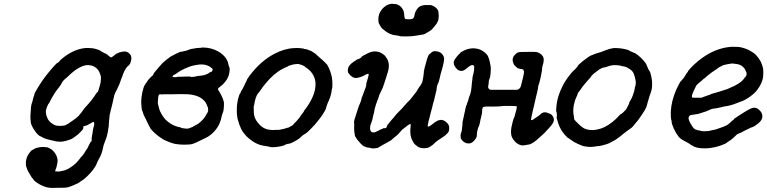

<svg xmlns="http://www.w3.org/2000/svg" viewBox="-20 -718 3940 986"><path d="M415 -471Q421 -472 435 -471.5Q449 -471 457 -470Q473 -467 483 -463Q490 -461 490.5 -460.5Q491 -460 491 -460Q491 -460 491.5 -459.5Q492 -459 493 -458.5Q494 -458 496 -456.5Q498 -455 502 -453Q510 -449 513 -447Q520 -443 522 -443Q525 -443 541 -429Q551 -419 558 -427Q560 -429 560 -429Q562 -429 567 -434Q570 -437 570.5 -437Q571 -437 575 -440Q579 -443 579.5 -443Q580 -443 582 -444Q585 -446 591 -448Q599 -450 601 -451Q609 -452 612 -453Q612 -453 618 -453.5Q624 -454 626 -453Q633 -452 640 -447Q648 -441 652 -433Q653 -430 654 -426Q656 -419 653 -406Q651 -399 649 -393Q643 -383 639 -380Q634 -378 625 -364Q620 -357 613 -340Q612 -336 610.5 -332Q609 -328 607 -323.5Q605 -319 602 -311Q599 -303 598 -299Q591 -279 589 -277Q586 -272 581 -259Q579 -255 573 -244Q566 -230 564 -216Q563 -209 559 -193Q557 -186 556.5 -182.5Q556 -179 554 -172Q552 -165 549.5 -155Q547 -145 546 -139Q542 -127 542 -116Q541 -107 540.5 -101.5Q540 -96 539.5 -90Q539 -84 539 -81Q538 -75 539 -75L534 -42Q532 -36 531 -29Q528 -13 525 -7L523 -2Q523 -1 516 17Q513 24 512 28Q510 39 508 45Q508 47 507 50Q506 58 499.5 74.5Q493 91 488 98Q483 107 480 114Q479 117 477.5 120Q476 123 475 126Q473 133 457 155Q445 171 426.5 188.5Q408 206 398 211Q394 213 392 215Q384 223 360 232Q348 238 331 243Q322 246 309 246Q251 247 244 247Q239 246 234 246Q229 246 225 245Q211 242 196 235Q184 230 170 220.5Q156 211 154 207Q154 206 150 201.5Q146 197 145 195.5Q144 194 141.5 190.5Q139 187 139 186.5Q139 186 137 183Q130 172 125 163Q122 157 121.5 156.5Q121 156 119.5 150.5Q118 145 116 141Q112 133 113 114Q115 87 132 66Q142 53 145 53Q146 53 152 49Q162 43 166 42Q167 42 174 40Q182 38 195 37Q205 36 211.5 37.5Q218 39 220 38Q221 37 233 43Q250 50 262.5 68.5Q275 87 276 107Q276 113 275 117Q274 121 273 126Q272 135 269 143Q267 148 265 154Q263 160 263 162Q265 163 267 162Q267 162 268 162Q275 164 288 162Q301 160 312 157Q329 151 345 140Q372 122 393 93Q397 87 397 87Q399 87 403 82Q405 79 405 79L409 74Q409 73 410 72Q411 72 417 61Q427 47 427 46Q427 45 428 45Q430 44 432 36L433 35Q434 34 434 33Q435 31 436 29Q437 27 437 27Q437 27 438 25L439 23L444 14Q445 11 445 12L446 11L447 9Q447 13 449 9Q451 5 451 -1Q450 -3 450.5 -6.5Q451 -10 451 -11Q451 -12 452 -17Q453 -22 453 -23.5Q453 -25 454.5 -30.5Q456 -36 456 -41Q457 -53 461 -67Q464 -75 464 -80Q464 -88 462 -91Q461 -92 459 -92Q457 -92 446 -85Q431 -76 426 -74Q421 -73 419.5 -72.5Q418 -72 414.5 -71Q411 -70 410 -70Q406 -67 408 -65Q409 -64 408.5 -64Q408 -64 407.5 -61.5Q407 -59 407 -59Q407 -59 407 -58Q407 -54 395 -42Q383 -28 364 -15Q357 -10 356 -10Q355 -9 349 -5Q340 -1 320 5Q316 6 306.5 8Q297 10 291.5 10Q286 10 285.5 9.5Q285 9 278.5 9Q272 9 264 7Q256 5 253 4.5Q250 4 242 2Q234 0 230 -1Q216 -4 208 -8Q206 -9 202.5 -10.5Q199 -12 194.5 -14.5Q190 -17 188 -18Q186 -19 183 -20Q174 -26 164 -39Q162 -43 159 -46Q148 -61 141 -78Q137 -90 138 -92Q138 -94 137 -99.5Q136 -105 136 -117Q136 -129 137 -136Q138 -142 138 -148Q138 -160 139 -167Q141 -182 144 -190Q147 -195 147 -199Q147 -200 147.5 -201.5Q148 -203 148 -204Q149 -209 151 -215Q152 -218 152.5 -219.5Q153 -221 154 -225Q158 -234 157 -235Q155 -237 180 -277Q205 -318 242 -361Q248 -368 255.5 -376.5Q263 -385 268.5 -390Q274 -395 274 -395Q275 -393 283 -401Q289 -407 289.5 -408.5Q290 -410 295 -414Q354 -464 415 -471ZM448 -382Q444 -383 434.5 -383.5Q425 -384 421 -383Q407 -381 392 -373Q370 -362 352 -346Q349 -344 344 -339.5Q339 -335 335 -331Q327 -323 321 -318Q320 -317 319.5 -317Q319 -317 317 -315Q306 -306 300 -297Q295 -289 295 -288Q295 -287 295 -287Q295 -287 293.5 -284.5Q292 -282 284 -271Q271 -255 261 -240Q246 -216 237 -198Q235 -193 233 -190Q231 -187 231 -186H230Q230 -187 228 -183.5Q226 -180 226 -179Q226 -178 223 -173Q218 -162 216 -151Q215 -147 216 -137.5Q217 -128 218 -125Q219 -123 221 -118Q226 -102 237 -92Q242 -87 250 -82Q253 -80 255 -79Q258 -76 262 -75Q265 -75 265 -74Q266 -73 278.5 -72Q291 -71 298 -72Q306 -73 309 -73Q318 -74 324 -80Q325 -80 329 -82Q334 -85 337 -87Q338 -89 348 -95Q375 -113 384 -123Q394 -135 394 -136Q394 -136 395.5 -137Q397 -138 397 -139Q397 -140 398.5 -141Q400 -142 400 -143Q400 -144 402.5 -146.5Q405 -149 405 -149.5Q405 -150 407 -153Q412 -158 411 -159Q411 -159 412 -160Q413 -161 414.5 -163Q416 -165 418 -167Q455 -206 474 -238Q476 -241 477 -242Q479 -242 483 -248Q488 -259 488 -263Q488 -265 492 -276Q498 -293 498 -310Q499 -318 498 -325Q495 -340 487 -354Q473 -376 448 -382Z M1022 -474Q1065 -474 1102 -453Q1124 -440 1138 -422Q1148 -407 1150 -400Q1150 -397 1151.5 -393Q1153 -389 1154 -384Q1156 -374 1157 -375L1158 -372Q1161 -362 1158 -346Q1154 -318 1134 -295Q1124 -283 1113 -275Q1099 -265 1099 -260Q1100 -256 1107 -246Q1117 -230 1124 -212Q1131 -194 1130 -187Q1130 -185 1130 -175Q1129 -156 1127 -147Q1125 -140 1121 -130Q1119 -125 1118 -119Q1115 -101 1106 -81Q1100 -67 1088 -52Q1072 -32 1055 -21Q1050 -18 1048 -16Q1044 -14 1019.5 -1.5Q995 11 987 14Q980 17 977 18Q974 19 973.5 19.5Q973 20 972 20Q971 20 969 21Q957 25 926 25Q902 25 879 21Q861 17 845 10Q827 3 817 -3Q786 -22 763 -46Q751 -59 751 -61Q752 -62 748 -67Q746 -71 741 -81Q740 -84 737 -89Q732 -98 728 -108Q726 -113 723.5 -117Q721 -121 721 -121.5Q721 -122 720.5 -122.5Q720 -123 719 -126Q717 -132 716 -133Q716 -133 713 -144Q712 -147 711 -148Q708 -151 706 -176Q704 -198 707 -221Q710 -245 717 -267Q719 -272 720 -274.5Q721 -277 721.5 -278.5Q722 -280 722.5 -280.5Q723 -281 723 -281Q724 -280 727 -287Q728 -290 729 -290Q730 -290 731.5 -293Q733 -296 733.5 -296Q734 -296 735 -298.5Q736 -301 736.5 -301Q737 -301 737.5 -302.5Q738 -304 739 -304Q742 -308 742 -308.5Q742 -309 744 -311Q746 -313 747 -314Q749 -316 754 -321.5Q759 -327 760 -327Q760 -327 761 -328Q762 -329 762.5 -329Q763 -329 764 -330Q768 -333 766 -334Q766 -335 768 -337L769 -338V-340Q771 -343 773 -346Q774 -348 785 -360Q791 -366 791.5 -367.5Q792 -369 794 -371Q796 -373 796 -373Q796 -374 800 -378Q801 -379 803 -381Q812 -393 825 -403Q829 -406 829.5 -407Q830 -408 834 -411Q846 -419 848 -421Q850 -425 882 -441Q907 -453 909 -453V-452L916 -453Q922 -455 923.5 -455Q925 -455 928 -456Q931 -457 932 -457Q937 -457 942 -460Q944 -461 948.5 -462Q953 -463 956 -465Q961 -467 978 -469Q983 -470 987 -471Q991 -472 1001.5 -472Q1012 -472 1013.5 -473Q1015 -474 1022 -474ZM1020 -387Q1013 -387 1013 -387Q1013 -387 1007 -387Q987 -385 967 -380Q956 -377 947 -373Q925 -365 906 -354Q895 -347 888 -342Q883 -339 881 -337.5Q879 -336 878.5 -335Q878 -334 877 -335Q875 -336 869 -330Q866 -327 866 -325Q866 -323 872 -322H887Q887 -323 888 -323Q889 -323 892 -323.5Q895 -324 899.5 -324Q904 -324 912 -324Q930 -325 942.5 -325Q955 -325 955 -325L962 -323Q967 -323 968 -323Q969 -323 978 -324L989 -326Q989 -327 991 -327Q1022 -330 1031 -333Q1050 -339 1059 -348Q1063 -351 1063 -350.5Q1063 -350 1062 -349L1061 -347H1063Q1067 -349 1070 -354Q1075 -364 1067 -369L1065 -370V-369L1066 -367L1064 -370Q1057 -378 1044 -382Q1034 -386 1020 -387ZM945 -234Q937 -234 916.5 -234.5Q896 -235 896 -234.5Q896 -234 869 -234Q810 -234 808 -233Q807 -232 806 -233Q803 -236 798 -232.5Q793 -229 792 -215Q789 -186 792 -181Q793 -179 795 -169Q800 -145 816 -122Q823 -111 830 -104Q854 -80 883 -70Q901 -64 907 -64Q908 -64 908 -63Q908 -62 916 -60Q938 -56 947 -58Q955 -60 956 -61Q956 -61 959.5 -62.5Q963 -64 963 -64Q963 -64 967 -65Q973 -68 973 -69Q973 -70 976 -71Q1000 -81 1017 -99Q1025 -107 1032 -117Q1041 -130 1041 -134Q1041 -135 1042 -134.5Q1043 -134 1043 -135Q1046 -138 1046 -142Q1047 -144 1047 -144Q1049 -144 1049 -153Q1049 -170 1045 -170Q1045 -170 1045 -172Q1042 -181 1037 -190Q1026 -207 1005 -219Q992 -226 973 -230Q960 -233 945 -234Z M1491 -471Q1507 -472 1519 -471Q1542 -469 1544 -466H1547Q1547 -466 1548 -466Q1549 -466 1554 -465Q1559 -463 1576 -457L1588 -450L1589 -449Q1590 -448 1595 -445Q1600 -442 1600.5 -441.5Q1601 -441 1603 -439Q1608 -435 1615 -428Q1620 -424 1623 -421Q1626 -418 1627.5 -417Q1629 -416 1634.5 -411Q1640 -406 1643.5 -402.5Q1647 -399 1649 -397.5Q1651 -396 1653.5 -392.5Q1656 -389 1657 -389Q1659 -389 1669 -369Q1679 -347 1684 -323Q1687 -307 1687 -285Q1687 -270 1686 -265.5Q1685 -261 1685 -262Q1684 -262 1683 -251Q1681 -230 1668 -200Q1661 -185 1659 -178Q1657 -173 1655.5 -168Q1654 -163 1654 -161Q1653 -155 1635 -127Q1628 -117 1625 -113Q1622 -109 1618 -104Q1603 -83 1576 -56Q1556 -36 1551 -33Q1547 -31 1545 -29.5Q1543 -28 1540.5 -27Q1538 -26 1533.5 -22Q1529 -18 1526.5 -16Q1524 -14 1524.5 -13.5Q1525 -13 1522 -11Q1517 -6 1500 4Q1492 8 1489 10Q1476 17 1469 19Q1466 20 1464 20Q1451 21 1440 28Q1432 32 1412 35Q1395 38 1379 38Q1367 38 1365 36Q1363 35 1350 33Q1342 32 1338.5 31Q1335 30 1331 30Q1324 29 1315 26Q1294 19 1277 7Q1260 -4 1245 -19Q1225 -41 1217 -59Q1215 -63 1214 -67Q1209 -77 1209 -78L1205 -92L1200 -108Q1196 -128 1196 -147Q1196 -172 1198 -185Q1201 -209 1208 -228Q1210 -235 1212 -236.5Q1214 -238 1215 -241Q1218 -251 1220 -252Q1220 -253 1222.5 -257Q1225 -261 1226 -262Q1227 -263 1227.5 -265Q1228 -267 1229 -268Q1230 -269 1234 -278Q1235 -282 1237.5 -286Q1240 -290 1240 -291Q1240 -292 1243 -297Q1247 -303 1247 -306Q1247 -309 1263 -331Q1320 -406 1390 -442Q1441 -469 1491 -471ZM1514 -389Q1508 -390 1503 -389Q1501 -389 1496 -388.5Q1491 -388 1487 -387Q1483 -386 1480.5 -385.5Q1478 -385 1475.5 -384Q1473 -383 1468 -382Q1465 -381 1463.5 -380.5Q1462 -380 1461 -379Q1460 -378 1460 -378L1459 -377Q1457 -377 1445 -371Q1443 -370 1437 -367Q1421 -360 1407.5 -350Q1394 -340 1386 -333Q1362 -312 1349 -295Q1345 -291 1342 -287Q1330 -273 1316 -252Q1313 -247 1310.5 -244.5Q1308 -242 1304 -237Q1297 -227 1293 -214Q1292 -208 1290 -203Q1288 -198 1288 -194Q1286 -184 1285 -178L1283 -173V-159Q1283 -137 1285 -127Q1287 -117 1291 -109Q1295 -99 1304 -88Q1328 -57 1361 -52Q1379 -49 1396 -51H1398H1407Q1410 -51 1411 -51Q1415 -51 1431 -55Q1437 -56 1438.5 -56.5Q1440 -57 1444 -58Q1452 -61 1455 -61Q1456 -62 1457.5 -62.5Q1459 -63 1459 -63Q1460 -61 1469 -67Q1473 -69 1476 -71Q1483 -74 1483 -75Q1483 -76 1484.5 -77Q1486 -78 1486 -78.5Q1486 -79 1492 -85Q1507 -100 1511 -106Q1514 -109 1516.5 -112Q1519 -115 1519 -115Q1519 -115 1520 -117Q1521 -119 1521 -119.5Q1521 -120 1523 -122Q1525 -124 1525 -124.5Q1525 -125 1528 -128.5Q1531 -132 1531 -133Q1531 -134 1535 -138Q1541 -145 1541 -148Q1541 -149 1543 -151Q1556 -167 1568 -187Q1585 -215 1593 -240Q1602 -269 1600 -295Q1599 -305 1596 -315Q1587 -343 1564 -362Q1554 -370 1548 -373Q1547 -374 1547.5 -374.5Q1548 -375 1545.5 -376.5Q1543 -378 1539 -380Q1535 -382 1531 -384Q1520 -388 1514 -389Z M1837 -218Q1839 -224 1839 -223Q1840 -221 1836 -213ZM2208 -455Q2211 -455 2217 -455Q2227 -455 2238 -450Q2244 -447 2248 -443Q2258 -433 2260 -422Q2262 -413 2258 -395Q2256 -386 2254 -378Q2252 -370 2250.5 -364Q2249 -358 2247 -352Q2245 -346 2243.5 -340Q2242 -334 2237.5 -314.5Q2233 -295 2231 -293Q2223 -277 2222 -260Q2222 -254 2220 -249Q2217 -234 2214 -224Q2211 -214 2209 -202Q2208 -198 2205 -190Q2200 -171 2199 -165Q2198 -159 2195 -150Q2193 -144 2192 -139Q2191 -134 2189.5 -129.5Q2188 -125 2186.5 -117Q2185 -109 2183 -103Q2181 -97 2180 -92Q2179 -86 2178 -81Q2176 -73 2176 -71Q2177 -68 2180 -68Q2185 -68 2199 -79Q2216 -93 2220 -94Q2220 -94 2221 -95Q2223 -97 2232 -100Q2250 -106 2265 -96Q2278 -87 2284 -76Q2287 -68 2287 -58Q2287 -50 2284 -42Q2279 -34 2271 -27Q2269 -25 2265.5 -22Q2262 -19 2259.5 -17.5Q2257 -16 2254 -14Q2251 -12 2244 -7Q2222 7 2216 13Q2202 28 2189 35Q2186 37 2184 38Q2174 44 2152 43Q2145 43 2139 41Q2137 40 2133.5 39Q2130 38 2127.5 37Q2125 36 2125.5 35.5Q2126 35 2122 32Q2109 24 2102 12Q2101 9 2101 8.5Q2101 8 2097 2Q2092 -7 2089 -21Q2085 -43 2089 -70Q2089 -74 2089 -77Q2089 -82 2086 -81Q2081 -80 2071 -72Q2069 -70 2066 -68Q2063 -66 2059.5 -63Q2056 -60 2052 -57Q2046 -54 2040 -46Q2023 -25 2007 -14Q2002 -10 2000 -8Q1990 3 1977 9Q1973 11 1968.5 14Q1964 17 1958 19.5Q1952 22 1948 25Q1939 31 1931 35Q1926 37 1926 38Q1921 43 1901 44Q1888 45 1886 43Q1885 41 1870 40Q1861 39 1849 33Q1847 32 1844.5 30.5Q1842 29 1840.5 27.5Q1839 26 1839.5 26Q1840 26 1835.5 22.5Q1831 19 1830 17Q1821 6 1820 5Q1817 3 1810 -8L1807 -14V-13Q1807 -11 1807 -11Q1807 -11 1805.5 -14.5Q1804 -18 1802.5 -22Q1801 -26 1801 -27L1802 -25L1803 -24Q1800 -34 1800 -38Q1798 -48 1799 -84Q1799 -88 1798 -88.5Q1797 -89 1801 -106Q1805 -118 1815 -149.5Q1825 -181 1826 -181Q1826 -181 1828 -185Q1832 -193 1837 -212Q1838 -216 1841 -223.5Q1844 -231 1846.5 -239Q1849 -247 1849.5 -247Q1850 -247 1853 -256Q1854 -258 1854.5 -260Q1855 -262 1855.5 -263Q1856 -264 1856 -264L1858 -269Q1858 -271 1859 -273Q1860 -275 1860 -277.5Q1860 -280 1861 -283Q1862 -289 1861 -289Q1861 -289 1865 -302Q1875 -334 1873 -337Q1872 -339 1870 -339Q1864 -339 1853 -332Q1843 -326 1838 -325Q1835 -324 1830 -322Q1812 -316 1802 -318Q1793 -319 1780 -330Q1776 -334 1772.5 -339Q1769 -344 1768.5 -344Q1768 -344 1767 -347Q1765 -355 1767 -365Q1770 -383 1795 -400Q1818 -416 1819 -414.5Q1820 -413 1829 -419Q1834 -422 1835.5 -423Q1837 -424 1836 -425Q1835 -428 1868 -444Q1888 -454 1905 -454Q1927 -454 1944 -442Q1957 -434 1961 -426Q1963 -421 1964 -421Q1966 -422 1972 -407Q1976 -397 1977 -384Q1977 -374 1976 -368Q1975 -355 1961 -314Q1957 -303 1956 -298.5Q1955 -294 1952 -286Q1944 -262 1942 -260Q1941 -259 1932 -239Q1927 -230 1923 -214Q1922 -209 1920 -207Q1909 -179 1904 -158Q1902 -145 1901 -141Q1900 -137 1899.5 -135Q1899 -133 1897 -126Q1895 -119 1894.5 -114.5Q1894 -110 1892 -103Q1890 -96 1888.5 -92Q1887 -88 1884.5 -81.5Q1882 -75 1881 -68Q1880 -59 1881 -53Q1884 -38 1896 -38Q1903 -37 1913 -42Q1918 -45 1919 -45Q1921 -45 1927 -49Q1929 -51 1930 -51Q1931 -51 1936 -53.5Q1941 -56 1941 -56H1943Q1944 -57 1944.5 -57Q1945 -57 1948 -59L1951 -60H1952H1954L1956 -59Q1962 -60 1965 -64Q1968 -68 1967 -69Q1966 -70 1967 -71Q1968 -72 1967.5 -72.5Q1967 -73 1969 -75Q1971 -77 1971 -78Q1971 -79 1972 -79.5Q1973 -80 1973 -80Q1973 -80 1974.5 -81.5Q1976 -83 1976 -83.5Q1976 -84 1977 -85.5Q1978 -87 1980.5 -89.5Q1983 -92 1984.5 -94Q1986 -96 1987 -97.5Q1988 -99 1989.5 -100.5Q1991 -102 1993 -104.5Q1995 -107 1997 -109Q1999 -111 1999 -111.5Q1999 -112 2001 -113.5Q2003 -115 2004 -117Q2005 -119 2006 -120Q2011 -124 2011 -126Q2011 -127 2019 -135Q2044 -159 2069 -189Q2076 -197 2077 -197Q2078 -197 2082 -202Q2084 -204 2085 -204.5Q2086 -205 2090 -211Q2094 -217 2098 -221Q2102 -225 2107 -232.5Q2112 -240 2113 -240Q2115 -241 2131 -268Q2135 -274 2136 -275Q2142 -282 2148 -295Q2150 -300 2151 -308Q2152 -316 2153 -319.5Q2154 -323 2154 -323Q2154 -327 2155 -335Q2156 -337 2156 -338Q2156 -339 2156.5 -344Q2157 -349 2156.5 -350Q2156 -351 2161 -371Q2163 -376 2166 -389Q2175 -424 2179 -431Q2181 -436 2182 -436.5Q2183 -437 2188 -442Q2198 -452 2208 -455ZM1986 -698Q1990 -699 2000 -698Q2011 -698 2020 -695Q2037 -689 2048 -671Q2055 -660 2056 -639Q2057 -626 2060 -622Q2063 -619 2076 -619Q2093 -619 2098 -621Q2102 -623 2104 -627Q2108 -632 2109 -642Q2111 -654 2116 -662Q2121 -671 2128 -679Q2132 -683 2132.5 -682.5Q2133 -682 2137 -685Q2141 -688 2142.5 -688Q2144 -688 2147 -689Q2150 -690 2150 -690Q2150 -690 2152.5 -690.5Q2155 -691 2157 -691.5Q2159 -692 2161 -692Q2162 -692 2175.5 -692Q2189 -692 2190 -692Q2191 -692 2192 -692Q2196 -691 2201 -689Q2208 -687 2216 -680Q2219 -677 2219.5 -677.5Q2220 -678 2222 -675Q2231 -665 2231 -659Q2231 -657 2232 -652.5Q2233 -648 2233 -637Q2233 -626 2232 -620Q2231 -614 2228 -608Q2224 -597 2211 -582Q2209 -579 2204 -574Q2199 -569 2197 -566Q2194 -563 2181 -555Q2168 -547 2162 -544Q2156 -541 2149 -540Q2146 -540 2137.5 -538.5Q2129 -537 2120.5 -535.5Q2112 -534 2110 -534Q2105 -532 2069 -531Q2038 -531 2034.5 -532Q2031 -533 2030.5 -533.5Q2030 -534 2026 -534.5Q2022 -535 2017.5 -536Q2013 -537 2006.5 -537.5Q2000 -538 1996.5 -539.5Q1993 -541 1989 -542Q1974 -546 1952 -564Q1942 -571 1937 -578Q1935 -582 1934.5 -582.5Q1934 -583 1931.5 -587Q1929 -591 1928 -594Q1923 -600 1923 -617Q1922 -648 1943 -672Q1961 -693 1986 -698Z M2622 -437Q2623 -437 2617 -430L2615 -428L2617 -430Q2618 -432 2620 -434.5Q2622 -437 2622 -437ZM2397 -469Q2410 -471 2423 -469Q2447 -466 2465 -452Q2483 -438 2487 -427Q2487 -425 2489 -421Q2493 -412 2495 -401Q2496 -394 2497.5 -388.5Q2499 -383 2500 -376Q2501 -362 2500 -356Q2500 -351 2499.5 -343Q2499 -335 2497.5 -326.5Q2496 -318 2494 -314Q2490 -306 2490 -297Q2490 -292 2489 -286Q2485 -271 2488 -266Q2492 -258 2500 -257Q2504 -257 2567.5 -257Q2631 -257 2635 -257Q2641 -258 2646 -262Q2653 -268 2655 -276Q2657 -282 2665 -316Q2666 -321 2667 -325Q2671 -342 2671 -348Q2671 -353 2670 -355Q2667 -361 2662 -363Q2660 -363 2653 -364Q2646 -365 2644 -366Q2638 -367 2637 -369Q2637 -369 2632 -373Q2627 -377 2621 -384Q2617 -389 2616 -395Q2614 -400 2613.5 -402.5Q2613 -405 2613 -408.5Q2613 -412 2612 -412L2616 -426Q2620 -433 2629 -441Q2633 -444 2632.5 -444.5Q2632 -445 2636 -447Q2643 -450 2652 -451Q2658 -451 2693 -451.5Q2728 -452 2732 -451Q2748 -449 2761 -437Q2769 -429 2771 -421Q2773 -418 2772 -407Q2771 -392 2767 -383Q2764 -374 2763 -355Q2762 -348 2758 -328Q2756 -318 2755 -314Q2752 -304 2748 -287Q2747 -284 2745.5 -281Q2744 -278 2744 -274Q2744 -269 2739 -246Q2736 -234 2734 -226Q2732 -217 2730 -209Q2724 -183 2722 -173Q2720 -164 2717 -153Q2712 -130 2710 -121Q2707 -108 2707 -105Q2707 -101 2711 -101Q2715 -101 2725 -109Q2731 -114 2731 -113Q2732 -112 2738 -118Q2741 -120 2741 -120Q2741 -119 2751 -127L2757 -132H2756Q2756 -133 2759 -135Q2768 -140 2772 -141Q2774 -141 2779 -141Q2785 -142 2796 -137Q2807 -133 2811 -130Q2814 -127 2814 -127L2816 -125Q2828 -110 2823 -94Q2821 -90 2820 -87Q2814 -76 2800 -61Q2795 -56 2793 -53.5Q2791 -51 2788 -48.5Q2785 -46 2782.5 -42Q2780 -38 2765 -25Q2761 -21 2753 -14Q2735 3 2723 11Q2707 22 2698 24Q2695 25 2694 25L2693 24Q2692 25 2683.5 26.5Q2675 28 2672 28Q2666 30 2656 28Q2633 22 2618 1Q2610 -9 2607 -19Q2602 -37 2606 -62Q2608 -72 2609 -76Q2610 -80 2613 -93L2617 -107L2620 -114Q2621 -116 2622 -117.5Q2623 -119 2624 -126Q2629 -145 2632 -156Q2635 -169 2634 -171.5Q2633 -174 2602 -174Q2573 -174 2568.5 -174Q2564 -174 2558 -173Q2543 -171 2526 -171Q2516 -171 2511 -171Q2504 -170 2496 -171Q2491 -171 2478 -171Q2462 -170 2460 -167Q2455 -157 2456 -148Q2457 -142 2451 -117Q2449 -112 2448.5 -108Q2448 -104 2446 -95.5Q2444 -87 2443 -81Q2440 -71 2439 -69Q2436 -66 2432 -49Q2429 -39 2429 -26Q2429 -22 2428 -16Q2424 -6 2416 3Q2406 15 2394 18Q2390 19 2383.5 18.5Q2377 18 2374 17Q2366 14 2357 7Q2353 2 2349.5 -2.5Q2346 -7 2346 -8Q2347 -9 2346 -13Q2345 -17 2345 -22Q2346 -31 2347 -34Q2347 -34 2347.5 -35.5Q2348 -37 2349 -38Q2352 -45 2352 -53Q2353 -59 2353.5 -66Q2354 -73 2354.5 -76Q2355 -79 2355 -82Q2356 -89 2355 -90Q2355 -90 2362 -121Q2365 -137 2366 -140.5Q2367 -144 2367.5 -146.5Q2368 -149 2370 -159Q2374 -178 2376 -179Q2378 -181 2379 -188Q2379 -190 2380 -190Q2381 -190 2382 -197Q2383 -199 2383.5 -199.5Q2384 -200 2385 -204Q2386 -208 2386 -208.5Q2386 -209 2387 -213Q2388 -217 2390 -222.5Q2392 -228 2395 -235Q2398 -244 2399 -251Q2399 -253 2400 -259.5Q2401 -266 2402 -276Q2403 -286 2403 -288.5Q2403 -291 2403.5 -293Q2404 -295 2404 -297.5Q2404 -300 2405 -305Q2407 -314 2406 -316Q2405 -317 2412 -343Q2415 -358 2415 -365Q2415 -370 2415 -371Q2416 -372 2415 -376Q2414 -380 2412 -382Q2407 -386 2398 -382Q2388 -377 2378 -368Q2369 -360 2362 -357Q2358 -356 2358 -355Q2357 -354 2347 -354Q2342 -354 2338 -356Q2335 -357 2330.5 -360Q2326 -363 2326 -363.5Q2326 -364 2325 -366Q2318 -372 2318 -374Q2318 -374 2317 -376Q2311 -382 2310 -396V-399L2312 -404Q2313 -409 2313.5 -409.5Q2314 -410 2315 -412Q2316 -414 2317 -415.5Q2318 -417 2320 -419Q2323 -423 2325 -426Q2325 -427 2330 -432Q2335 -437 2335 -437.5Q2335 -438 2339 -441Q2344 -445 2344 -447Q2344 -449 2366 -460Q2381 -467 2397 -469Z M3131 -471Q3161 -472 3188 -466Q3209 -462 3213 -457Q3215 -456 3217 -455Q3237 -446 3238 -446Q3240 -447 3257 -434Q3271 -423 3285 -407Q3299 -391 3300 -385Q3300 -384 3301.5 -381.5Q3303 -379 3304.5 -374.5Q3306 -370 3308.5 -365Q3311 -360 3313.5 -356Q3316 -352 3316.5 -351Q3317 -350 3318 -349Q3321 -342 3322 -335Q3323 -333 3324 -328Q3331 -299 3328 -268Q3327 -257 3325 -253Q3324 -251 3323 -245Q3321 -238 3316 -226Q3314 -221 3312 -212.5Q3310 -204 3308.5 -200Q3307 -196 3305 -188.5Q3303 -181 3302.5 -179Q3302 -177 3301 -173Q3296 -156 3264 -111Q3259 -103 3256 -100Q3247 -89 3241 -82Q3239 -79 3235.5 -75Q3232 -71 3228 -66.5Q3224 -62 3220.5 -60Q3217 -58 3212 -54Q3207 -50 3200.5 -45.5Q3194 -41 3188 -36Q3182 -31 3177 -27.5Q3172 -24 3167 -19Q3160 -14 3152 -8Q3145 -3 3140.5 0Q3136 3 3123.5 9.5Q3111 16 3107 18Q3101 21 3081 26.5Q3061 32 3055 32Q3047 32 3039 34Q3036 35 3028.5 35.5Q3021 36 3015.5 36.5Q3010 37 3000 36Q2976 34 2967 29Q2963 27 2956 24.5Q2949 22 2946 20.5Q2943 19 2940 17Q2929 13 2916 3Q2913 1 2910 -1Q2907 -3 2903 -6Q2897 -11 2896 -10Q2896 -10 2892.5 -13.5Q2889 -17 2884.5 -21.5Q2880 -26 2878 -29Q2858 -52 2847 -84Q2836 -117 2839 -119Q2840 -120 2840 -122Q2840 -133 2839.5 -133Q2839 -133 2839 -135Q2839 -143 2837 -145Q2836 -145 2836 -153Q2836 -161 2837 -167Q2839 -195 2848 -225Q2857 -253 2868 -274Q2870 -277 2872 -282Q2886 -309 2914 -343Q2924 -355 2925 -355Q2926 -355 2932.5 -361.5Q2939 -368 2939 -368.5Q2939 -369 2942 -372Q2948 -378 2947 -379Q2946 -382 2974 -405Q2985 -414 3000.5 -424.5Q3016 -435 3017 -434Q3018 -433 3025 -437Q3028 -439 3029.5 -439Q3031 -439 3034.5 -440.5Q3038 -442 3038 -442Q3038 -442 3040 -443Q3042 -444 3043.5 -444Q3045 -444 3046.5 -445Q3048 -446 3054 -447Q3074 -453 3082 -457Q3089 -460 3090 -460Q3091 -460 3091 -460Q3091 -460 3093.5 -461Q3096 -462 3096 -462Q3096 -462 3098 -462.5Q3100 -463 3101 -463.5Q3102 -464 3104 -465Q3110 -466 3111 -467Q3112 -467 3116 -468Q3124 -469 3126 -470Q3127 -471 3131 -471ZM3126 -383Q3112 -381 3100.5 -376.5Q3089 -372 3085 -372Q3074 -371 3060 -363Q3057 -361 3052.5 -357.5Q3048 -354 3044 -351Q3020 -334 3014 -323Q3013 -320 3004 -311Q2995 -302 2991.5 -297Q2988 -292 2984 -288Q2971 -273 2962 -259Q2955 -249 2953 -247Q2948 -242 2947 -238Q2947 -234 2942 -224Q2937 -214 2933 -203Q2930 -193 2927 -179Q2924 -164 2924 -149.5Q2924 -135 2926 -127Q2927 -123 2927 -119Q2928 -103 2932 -101Q2933 -100 2935 -98Q2938 -92 2940 -92Q2941 -93 2942 -91Q2947 -84 2961 -72Q2970 -64 2981 -58Q2992 -53 3006 -51Q3011 -50 3022 -50Q3036 -50 3052 -54Q3085 -61 3122 -89Q3144 -106 3163 -128Q3167 -132 3168 -132Q3169 -131 3174 -136Q3176 -138 3177 -138Q3178 -138 3180 -140.5Q3182 -143 3182.5 -143Q3183 -143 3184.5 -145Q3186 -147 3186 -147Q3187 -147 3191 -151.5Q3195 -156 3196 -157Q3197 -158 3197 -159Q3197 -160 3199 -163Q3201 -167 3203 -171Q3203 -172 3205 -174.5Q3207 -177 3206.5 -177Q3206 -177 3208 -181Q3212 -187 3211 -188Q3210 -189 3213 -194Q3226 -215 3232 -235Q3238 -251 3240 -265Q3240 -271 3241 -271Q3242 -270 3243 -278Q3243 -281 3244 -283Q3245 -285 3245 -293.5Q3245 -302 3243 -310Q3237 -340 3228 -351Q3220 -361 3203 -370Q3191 -376 3184 -377Q3179 -377 3173 -379Q3172 -380 3163.5 -381.5Q3155 -383 3144 -383.5Q3133 -384 3131.5 -383.5Q3130 -383 3126 -383Z M3729 -477Q3735 -478 3752 -477.5Q3769 -477 3774 -477Q3813 -471 3844 -450Q3854 -444 3862 -436Q3877 -420 3886 -403Q3895 -385 3899 -365Q3900 -357 3900 -344.5Q3900 -332 3899 -324Q3895 -293 3872 -261Q3858 -241 3836 -225Q3825 -216 3807.5 -206.5Q3790 -197 3786 -197Q3784 -197 3769 -190.5Q3754 -184 3747 -182Q3743 -181 3738 -179.5Q3733 -178 3729 -177Q3725 -176 3719.5 -174.5Q3714 -173 3708 -172.5Q3702 -172 3698 -171Q3694 -170 3690 -169Q3687 -169 3682 -167Q3658 -161 3637 -159Q3633 -158 3627 -155Q3610 -146 3578 -137Q3575 -136 3574 -136Q3571 -134 3560 -132Q3529 -128 3524 -126Q3520 -123 3517 -117Q3514 -110 3521 -94Q3524 -86 3530 -78Q3534 -72 3534 -71Q3534 -70 3538 -65Q3541 -62 3542 -60Q3543 -59 3545.5 -57Q3548 -55 3550.5 -53.5Q3553 -52 3553 -53Q3553 -53 3556 -52Q3563 -48 3564 -49Q3565 -50 3567 -49Q3573 -47 3583 -45Q3586 -44 3598 -44Q3610 -44 3618 -45Q3629 -47 3640 -50Q3646 -52 3649.5 -52Q3653 -52 3659.5 -54.5Q3666 -57 3667.5 -57.5Q3669 -58 3672 -59Q3675 -60 3678 -61Q3687 -64 3695 -67Q3696 -68 3701 -70Q3713 -74 3717 -78Q3719 -80 3720 -80Q3722 -82 3727 -86Q3728 -87 3730 -88.5Q3732 -90 3733 -91.5Q3734 -93 3736.5 -95Q3739 -97 3741.5 -99Q3744 -101 3747 -103Q3750 -106 3750 -108Q3750 -108 3777 -126Q3831 -161 3845 -164Q3867 -169 3885 -147Q3894 -137 3895 -123Q3897 -98 3861 -75Q3852 -68 3846 -66Q3843 -65 3837 -63Q3804 -47 3800 -45Q3792 -39 3771 -31Q3767 -29 3765.5 -28.5Q3764 -28 3757 -20.5Q3750 -13 3746.5 -10.5Q3743 -8 3739.5 -4.5Q3736 -1 3731 2Q3715 13 3714 13Q3713 15 3708 18Q3696 24 3673 32Q3637 43 3603 44Q3589 44 3578 43Q3562 41 3556 39Q3548 37 3547 36Q3546 35 3538 31Q3527 26 3517 18Q3513 15 3501.5 9.5Q3490 4 3486 1Q3478 -5 3477 -5Q3474 -6 3465 -16Q3458 -25 3452 -35Q3446 -45 3442 -54Q3428 -84 3429 -96Q3429 -97 3429 -98Q3427 -99 3425 -118Q3422 -172 3442 -230Q3451 -257 3468 -288Q3473 -296 3475 -299.5Q3477 -303 3477.5 -302.5Q3478 -302 3479.5 -303.5Q3481 -305 3482.5 -308Q3484 -311 3485 -311Q3486 -311 3488 -314Q3490 -317 3490.5 -317Q3491 -317 3492 -319Q3493 -321 3494.5 -323Q3496 -325 3496 -325.5Q3496 -326 3499 -330Q3502 -334 3501.5 -334.5Q3501 -335 3506 -341.5Q3511 -348 3513 -350L3514 -352L3512 -351Q3516 -357 3528 -370Q3563 -407 3606 -434Q3666 -471 3729 -477ZM3749 -391Q3744 -393 3732 -391Q3725 -390 3715 -388Q3705 -386 3701 -385Q3691 -383 3684 -378Q3679 -376 3674.5 -373.5Q3670 -371 3666.5 -368Q3663 -365 3660 -363Q3633 -346 3613 -329Q3600 -317 3597 -315Q3594 -314 3591 -311Q3588 -308 3586 -306Q3579 -301 3567 -290Q3562 -285 3558.5 -282Q3555 -279 3551 -269Q3540 -247 3536 -236Q3533 -228 3533 -221Q3533 -218 3535 -217Q3540 -216 3561 -216H3581L3585 -217Q3590 -219 3592.5 -220Q3595 -221 3596 -221.5Q3597 -222 3600 -223Q3603 -224 3603.5 -224Q3604 -224 3604.5 -224Q3605 -224 3606.5 -225Q3608 -226 3610 -226.5Q3612 -227 3612 -227.5Q3612 -228 3615 -228L3620 -230Q3620 -230 3623 -231Q3632 -233 3631 -235Q3631 -235 3638 -237Q3674 -247 3701 -256Q3715 -261 3716.5 -261Q3718 -261 3718.5 -262Q3719 -263 3727 -266Q3783 -288 3803 -317Q3804 -320 3805 -321Q3806 -322 3806 -322Q3808 -321 3812 -329Q3814 -333 3814 -338Q3814 -343 3813.5 -345Q3813 -347 3811 -350Q3805 -371 3784 -383Q3772 -389 3757 -390Q3753 -391 3749 -391Z"/></svg>

Font: TT2020 Style E
Style: Italic
Weight: 400
Italic angle: -15°
Version: Version 0.2.000